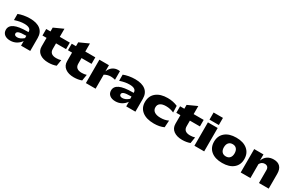

<svg xmlns="http://www.w3.org/2000/svg" viewBox="202 -2402 6100 4022"><g transform="rotate(30 3251.5 -390.5)"><path d="M22 -130.9Q22 -227.1 121.8 -275.1Q221.7 -323.2 433.1 -323.2H458V-334Q458 -381.8 417.7 -407Q377.4 -432.1 298.8 -432.1Q246.1 -432.1 193.6 -422.6Q141.1 -413.1 67.9 -390.1V-538.1Q124 -561 197.3 -574.5Q270.5 -587.9 346.2 -587.9Q511.7 -587.9 599.4 -517.3Q687 -446.8 687 -313V0H464.8V-110.8Q419.9 -46.9 355 -12Q290 22.9 210.9 22.9Q123.5 22.9 72.8 -18.3Q22 -59.6 22 -130.9ZM233.9 -162.1Q233.9 -136.2 253.4 -123Q272.9 -109.9 306.2 -109.9Q378.4 -109.9 458 -178.2V-232.9H437Q327.6 -232.9 280.8 -215.8Q233.9 -198.7 233.9 -162.1Z M846.2 -200.2V-408.2H747.1V-565.9H850.1V-659.2L1075.2 -761.2V-565.9H1317.9V-408.2H1075.2V-272Q1075.2 -141.1 1231.9 -141.1Q1293 -141.1 1346.2 -158.2L1321.8 -8.8Q1236.8 22.9 1133.8 22.9Q1003.4 22.9 924.8 -35.6Q846.2 -94.2 846.2 -200.2Z M1462.9 -200.2V-408.2H1363.8V-565.9H1466.8V-659.2L1691.9 -761.2V-565.9H1934.6V-408.2H1691.9V-272Q1691.9 -141.1 1848.6 -141.1Q1909.7 -141.1 1962.9 -158.2L1938.5 -8.8Q1853.5 22.9 1750.5 22.9Q1620.1 22.9 1541.5 -35.6Q1462.9 -94.2 1462.9 -200.2Z M2033.2 0V-565.9H2264.2V-417Q2296.9 -497.6 2353.3 -536.9Q2409.7 -576.2 2483.4 -576.2Q2503.9 -576.2 2526.4 -573.2V-365.2Q2471.2 -380.9 2418.5 -380.9Q2339.4 -380.9 2268.1 -338.9V0Z M2565.9 -130.9Q2565.9 -227.1 2665.8 -275.1Q2765.6 -323.2 2977.1 -323.2H3002V-334Q3002 -381.8 2961.7 -407Q2921.4 -432.1 2842.8 -432.1Q2790 -432.1 2737.5 -422.6Q2685.1 -413.1 2611.8 -390.1V-538.1Q2668 -561 2741.2 -574.5Q2814.5 -587.9 2890.1 -587.9Q3055.7 -587.9 3143.3 -517.3Q3231 -446.8 3231 -313V0H3008.8V-110.8Q2963.9 -46.9 2898.9 -12Q2834 22.9 2754.9 22.9Q2667.5 22.9 2616.7 -18.3Q2565.9 -59.6 2565.9 -130.9ZM2777.8 -162.1Q2777.8 -136.2 2797.4 -123Q2816.9 -109.9 2850.1 -109.9Q2922.4 -109.9 3002 -178.2V-232.9H2981Q2871.6 -232.9 2824.7 -215.8Q2777.8 -198.7 2777.8 -162.1Z M3678.7 -586.9Q3810.5 -586.9 3918.9 -538.1L3923.8 -379.9Q3833.5 -421.9 3731 -421.9Q3642.1 -421.9 3594.5 -387.7Q3546.9 -353.5 3546.9 -290Q3546.9 -223.6 3598.9 -187.3Q3650.9 -150.9 3747.1 -150.9Q3855 -150.9 3935.1 -190.9L3924.8 -23.9Q3826.2 22.9 3688 22.9Q3504.9 22.9 3403.3 -57.1Q3301.8 -137.2 3301.8 -276.9Q3301.8 -422.4 3401.9 -504.6Q3502 -586.9 3678.7 -586.9Z M4084 -200.2V-408.2H3984.9V-565.9H4087.9V-659.2L4313 -761.2V-565.9H4555.7V-408.2H4313V-272Q4313 -141.1 4469.7 -141.1Q4530.8 -141.1 4584 -158.2L4559.6 -8.8Q4474.6 22.9 4371.6 22.9Q4241.2 22.9 4162.6 -35.6Q4084 -94.2 4084 -200.2Z M4658.2 -565.9H4894.5V0H4658.2ZM4658.2 -804.2H4884.3V-631.8H4658.2Z M5338.4 22.9Q5166.5 22.9 5068.8 -58.1Q4971.2 -139.2 4971.2 -279.8Q4971.2 -422.4 5068.8 -504.6Q5166.5 -586.9 5338.4 -586.9Q5509.3 -586.9 5606.9 -504.4Q5704.6 -421.9 5704.6 -279.8Q5704.6 -139.2 5607.2 -58.1Q5509.8 22.9 5338.4 22.9ZM5338.4 -134.8Q5398.9 -134.8 5433.1 -173.3Q5467.3 -211.9 5467.3 -280.8Q5467.3 -351.6 5433.3 -390.9Q5399.4 -430.2 5338.4 -430.2Q5276.9 -430.2 5242.7 -390.9Q5208.5 -351.6 5208.5 -280.8Q5208.5 -211.9 5242.7 -173.3Q5276.9 -134.8 5338.4 -134.8Z M5777.8 0V-565.9H6002V-417Q6032.7 -500.5 6095.5 -541.7Q6158.2 -583 6244.1 -583Q6346.7 -583 6400.9 -525.6Q6455.1 -468.3 6455.1 -356.9V0H6219.7V-313Q6219.7 -359.9 6195.1 -385Q6170.4 -410.2 6127 -410.2Q6050.8 -410.2 6012.7 -336.9V0Z"/></g></svg>

Font: Mattone
Style: Bold
Weight: 700
Width: 6
Designer: Nunzio Mazzaferro
Foundry: Collletttivo
Version: Version 2.000;Glyphs 3.2 (3217)